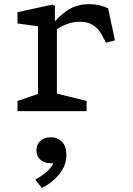

<svg xmlns="http://www.w3.org/2000/svg" viewBox="-20 -550 660 950"><path d="M66.5 -50.5 188.3 -92.3 168.2 -53.5V-448.3L194.3 -416.3L66.5 -434V-489.7L238.5 -527.2L251.8 -521V-432.7L261.5 -425.7V-50.7L239.2 -92.3L408.5 -50.5V0H66.5ZM376.2 -442.2Q343.3 -442.2 315.2 -432.2Q287.2 -422.2 266.8 -408.7Q246.5 -395.2 224 -377L230.5 -418.8Q268.3 -468.7 314.1 -499.1Q359.8 -529.5 422.3 -529.5Q448 -529.5 470.9 -524.1Q493.8 -518.7 515 -508.7L548.8 -350.2L504.2 -338.7L486.8 -371.7Q473 -398.7 455.2 -414.2Q437.5 -429.7 418.4 -435.9Q399.3 -442.2 376.2 -442.2ZM250.7 234.7 267.7 249.7Q252 257.8 231.7 257.8Q210.7 257.8 194.5 250.1Q178.3 242.3 169.3 227.7Q160.3 213 160.3 193.3Q160.3 163.7 180.2 146.4Q200.2 129.2 230.7 129.2Q264.7 129.2 286.5 151.3Q308.3 173.5 308.3 216Q308.3 269.2 273.9 311.5Q239.5 353.8 187.5 380L154.3 339.5Q182.5 322.8 201.2 308.4Q219.8 294 233.2 275.8Q246.7 257.5 250.7 234.7Z"/></svg>

Font: Monaspace Xenon Var ExtraLight
Style: Regular
Weight: 200
Designer: Riley Cran and the Lettermatic Team
Version: Version 1.200 (Monaspace Xenon Var)